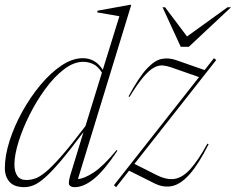

<svg xmlns="http://www.w3.org/2000/svg" viewBox="-22 -762 973 792"><path d="M462.5 -140.5Q407 -57.5 365 -23.8Q323 10 286.5 10Q269.5 10 264 1.2Q258.5 -7.5 268.5 -41L322.5 -217.5Q266.5 -142.5 228 -97.2Q189.5 -52 162.8 -28.8Q136 -5.5 116.2 2.2Q96.5 10 78.5 10Q36.5 10 17.2 -12Q-2 -34 -2 -68.5Q-2 -120 17.5 -181Q37 -242 70.2 -302Q103.5 -362 145.2 -412Q187 -462 232 -492Q277 -522 319.5 -522Q372 -522 402 -474L470.5 -695L378.5 -711L381 -718L513 -742H519.5L299.5 -23.5Q325.5 -25 364.8 -50.8Q404 -76.5 459 -143ZM37.5 -83.5Q37.5 -54 49.2 -36.8Q61 -19.5 87 -19.5Q104 -19.5 122.5 -25.5Q141 -31.5 166.8 -52.8Q192.5 -74 232 -119Q271.5 -164 330.5 -242L398.5 -462.5Q382.5 -488 362.8 -497.5Q343 -507 321 -507Q282 -507 241.8 -476Q201.5 -445 165 -395.2Q128.5 -345.5 99.8 -288Q71 -230.5 54.2 -176.2Q37.5 -122 37.5 -83.5ZM448 2 799 -444 684.5 -484Q666.5 -490.5 649.5 -492Q632.5 -493.5 613.2 -483.2Q594 -473 569.8 -444.8Q545.5 -416.5 512.5 -362.5L508 -364Q551 -444 584 -479Q617 -514 645.8 -519.2Q674.5 -524.5 704.5 -514L822 -473L860.5 -522L870 -514.5L532.5 -86L624 -40Q665.5 -19 698.5 -24.2Q731.5 -29.5 763.5 -65Q795.5 -100.5 833.5 -169.5L838.5 -167Q797 -84.5 760.2 -43.2Q723.5 -2 687.8 5.5Q652 13 614.5 -6L510.5 -58L457 10ZM931 -732 757 -569H723.5L648.5 -732H659L749.5 -611.5L916.5 -732Z"/></svg>

Font: Newsreader Display ExtraLight
Style: Italic
Weight: 275
Italic angle: -17°
Designer: Hugues Gentile
Foundry: Production Type
Version: Version 1.001